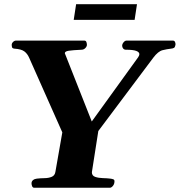

<svg xmlns="http://www.w3.org/2000/svg" viewBox="-20 -884 846 904"><path d="M128.4 -20.5Q128.4 -30.3 135.7 -36.1Q143.1 -42 153.8 -43Q170.4 -44.9 189.5 -45.2Q208.5 -45.4 223.1 -51.3Q237.8 -57.1 240.7 -74.2L273.4 -260.7L117.2 -612.3Q108.9 -631.3 94.5 -642.1Q80.1 -652.8 48.8 -654.8Q38.6 -655.8 36.9 -661.1Q35.2 -666.5 35.2 -672.9Q35.2 -680.2 41.5 -686.5Q47.9 -692.9 55.7 -692.9H376.5Q384.8 -692.9 387 -685.5Q389.2 -678.2 389.2 -672.9Q389.2 -665.5 382.1 -658Q375 -650.4 365.2 -649.9Q321.3 -647.9 303.2 -645Q285.2 -642.1 285.2 -633.3L412.1 -312L630.4 -614.3Q636.2 -622.6 636.2 -628.9Q636.2 -638.7 621.6 -644.3Q606.9 -649.9 572.3 -649.9Q564.5 -649.9 559.8 -655.8Q555.2 -661.6 555.2 -668.5Q555.2 -676.8 561.8 -684.8Q568.4 -692.9 576.2 -692.9H793.5Q801.8 -692.9 804.4 -685.5Q807.1 -678.2 806.2 -672.9Q804.2 -662.1 799.6 -658.9Q794.9 -655.8 784.7 -654.8Q766.1 -652.8 745.4 -647.7Q724.6 -642.6 701.7 -612.3L442.9 -267.1L412.6 -73.2Q412.6 -56.6 428 -51.3Q443.4 -45.9 463.9 -45.4Q484.4 -44.9 499.5 -43Q507.8 -42 513.4 -39.8Q519 -37.6 519 -30.8Q519 -17.6 511.7 -8.8Q504.4 0 497.1 0H141.1Q134.3 0 131.3 -7.1Q128.4 -14.2 128.4 -20.5ZM327.1 -790.5 338.4 -864.3H625L613.8 -790.5Z"/></svg>

Font: Gelasio
Style: Italic
Weight: 400
Italic angle: -8.5°
Designer: Eben Sorkin
Foundry: Eben Sorkin
Version: Version 1.008